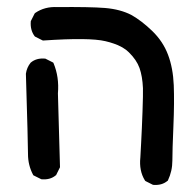

<svg xmlns="http://www.w3.org/2000/svg" viewBox="-20 -392 540 539"><path d="M408.7 126.5 389.2 116.7 387.7 115.7 386.7 114.3Q370.1 87.4 374 50.3Q374 50.3 376.2 9.5Q378.4 -31.2 380.1 -79.8Q381.8 -128.4 381.3 -144.5Q379.9 -177.7 371.6 -201.2Q363.3 -224.1 341.8 -245.1Q338.9 -248 335.2 -251Q331.5 -253.9 327.6 -256.3Q323.7 -258.8 319.3 -261.2Q314.9 -263.7 310.1 -265.6Q305.2 -267.6 299.8 -269.5Q294.4 -271.5 288.3 -273.2Q282.2 -274.9 275.9 -276.4Q231 -287.1 102.1 -278.3H100.6L99.1 -278.8L79.6 -288.6L78.1 -289.6L77.1 -290.5Q64.5 -307.6 66.4 -331.5V-332.5L66.9 -333.5L76.7 -353L77.6 -354.5L78.6 -355.5Q105.5 -374 140.6 -372.1Q231.9 -373 274.9 -369.6Q296.9 -367.7 315.2 -362.8Q333.5 -357.9 348.6 -350.1Q363.3 -341.8 377.9 -330.6Q392.6 -319.3 407.2 -305.2Q422.4 -290.5 433.6 -273.7Q444.8 -256.8 451.7 -238.3Q465.8 -201.2 467.8 -152.8Q469.7 -105.5 466.8 -37.6Q463.9 29.3 463.9 58.6Q463.9 73.7 460.7 87.6Q457.5 101.6 451.7 113.8L451.2 115.2L450.2 115.7Q434.6 128.9 410.6 127H409.7ZM95.2 110.8 75.7 101.1 73.7 100.1 72.8 98.6Q58.6 71.8 58.6 40.5Q58.6 10.7 52.7 -184.6V-185.1Q55.2 -202.6 65.9 -215.8L66.4 -216.3Q82 -229.5 106 -227.5H106.9L107.9 -227.1L127.4 -217.3L129.4 -216.3L130.4 -214.4Q146.5 -175.8 142.6 -129.9L148.4 76.2V77.6L147.9 78.6L138.2 98.1L137.7 99.6L136.7 100.1Q121.1 113.3 97.2 111.3H96.2Z"/></svg>

Font: NaikaiFont
Style: SemiBold
Weight: 600
Version: Version 1.89